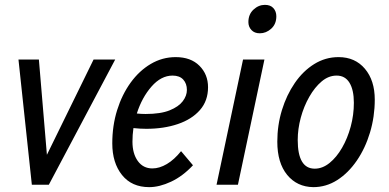

<svg xmlns="http://www.w3.org/2000/svg" viewBox="-20 -760 1601 790"><path d="M56 -515H140L173 -123L365 -515H454L181 0H111Z M442 -170Q442 -243 462 -307Q482 -371 517.5 -420Q553 -469 600.5 -497Q648 -525 703 -525Q765 -525 800.5 -489.5Q836 -454 836 -401Q836 -345 802.5 -307Q769 -269 711.5 -249.5Q654 -230 582 -230Q556 -230 529 -233Q525 -205 525 -177Q525 -128 547 -97.5Q569 -67 607 -67Q636 -67 666.5 -85Q697 -103 725 -138L774 -80Q732 -35 684 -12.5Q636 10 594 10Q522 10 482 -40Q442 -90 442 -170ZM690 -449Q643 -449 603.5 -404Q564 -359 543 -293Q552 -292 561 -291.5Q570 -291 579 -291Q641 -291 678 -306Q715 -321 732 -343.5Q749 -366 749 -390Q749 -416 734 -432.5Q719 -449 690 -449Z M1002 -669Q1002 -701 1023 -720.5Q1044 -740 1070 -740Q1093 -740 1105 -726.5Q1117 -713 1117 -693Q1117 -661 1096 -642Q1075 -623 1049 -623Q1027 -623 1014.5 -636.5Q1002 -650 1002 -669ZM871 0 980 -515H1068L959 0Z M1121 -177Q1121 -245 1140 -307Q1159 -369 1193 -418.5Q1227 -468 1273 -496.5Q1319 -525 1373 -525Q1441 -525 1481.5 -477Q1522 -429 1522 -350Q1522 -280 1502.5 -215Q1483 -150 1448 -99Q1413 -48 1367.5 -19Q1322 10 1269 10Q1202 9 1161.5 -40.5Q1121 -90 1121 -177ZM1205 -184Q1205 -66 1275 -66Q1307 -66 1336 -89.5Q1365 -113 1387.5 -152Q1410 -191 1423 -239Q1436 -287 1436 -337Q1436 -390 1418 -419.5Q1400 -449 1365 -449Q1332 -449 1303.5 -425Q1275 -401 1252.5 -361.5Q1230 -322 1217.5 -275.5Q1205 -229 1205 -184Z"/></svg>

Font: Radio Canada Condensed
Style: Italic
Weight: 400
Width: 3
Italic angle: -12°
Designer: Charles Daoud, Etienne Aubert Bonn, Alexandre Saumier Demers, Jacques Le Bailly
Foundry: Radio-Canada
Version: Version 2.104; ttfautohint (v1.8.4.7-5d5b);gftools[0.9.28.de